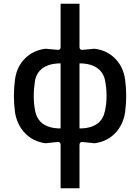

<svg xmlns="http://www.w3.org/2000/svg" viewBox="-20 -770 756 1036"><path d="M307 11V246H409V11C409 1 415 -5 425 -4L490 3C580 -8 642 -75 655 -164C659 -194 661 -222 661 -252C661 -282 659 -311 655 -341C643 -430 580 -497 490 -507L425 -501C415 -500 409 -505 409 -515V-750H307V-515C307 -505 301 -500 291 -501L226 -507C136 -497 72 -430 61 -341C57 -311 55 -282 55 -252C55 -222 57 -194 61 -164C75 -75 136 -8 226 3L291 -4C301 -5 307 1 307 11ZM307 -428V-77C220 -77 181 -116 170 -170C165 -196 162 -223 162 -252C162 -281 165 -308 169 -335C179 -388 220 -428 307 -428ZM409 -77V-428C496 -428 537 -388 547 -335C552 -308 555 -281 555 -252C555 -223 552 -196 546 -170C535 -116 496 -77 409 -77Z"/></svg>

Font: Finlandica Medium
Style: Regular
Weight: 500
Designer: Niklas Ekholm, Juho Hiilivirta, Jaakko Suomalainen
Foundry: Helsinki Type Studio
Version: Version 2.000;Glyphs 3.2 (3202)